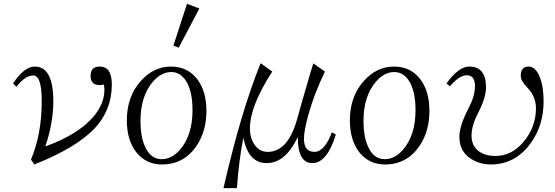

<svg xmlns="http://www.w3.org/2000/svg" viewBox="-20 -850 2923 1011"><path d="M48.8 -410.6Q107.4 -499.5 163.6 -499.5Q260.7 -499.5 260.7 -315.9Q260.7 -203.6 218.8 -79.1Q394.5 -142.1 475.6 -239.7Q529.8 -306.2 529.8 -377.9Q529.8 -387.2 526.9 -404.8Q512.2 -401.9 504.9 -401.9Q457 -401.9 457 -450.7Q457 -499.5 504.9 -499.5Q568.8 -499.5 568.8 -405.8Q568.8 -272.5 481 -176.8Q383.8 -72.3 160.6 16.1L143.1 -9.8Q199.7 -143.6 199.7 -316.9Q199.7 -452.6 155.8 -452.6Q112.3 -452.6 65.9 -392.6Z M964.8 -830.1 1029.8 -805.2 920.9 -599.1 893.1 -609.9ZM879.9 -499.5Q970.2 -499.5 1021 -429.7Q1066.9 -367.2 1066.9 -266.6Q1066.9 -164.1 1020 -89.8Q952.6 16.1 833 16.1Q750 16.1 698.7 -46.9Q647.9 -111.3 647.9 -215.8Q647.9 -342.8 722.2 -424.3Q789.6 -499.5 879.9 -499.5ZM881.8 -470.7Q829.6 -470.7 785.6 -420.4Q719.7 -344.2 719.7 -212.9Q719.7 -134.3 740.7 -85Q770.5 -11.7 831.5 -11.7Q883.8 -11.7 927.7 -61.5Q993.7 -138.2 993.7 -269.5Q993.7 -370.6 959.5 -423.8Q929.2 -470.7 881.8 -470.7Z M1156.7 140.6Q1250 -266.6 1352.5 -517.1L1413.6 -473.1Q1295.9 -291.5 1295.9 -173.3Q1295.9 -129.9 1314.9 -96.2Q1341.8 -50.3 1389.6 -50.3Q1499 -50.3 1546.9 -231.4Q1561.5 -286.1 1616.7 -474.1L1629.9 -516.1L1690.9 -473.1Q1632.8 -352.5 1602.5 -241.2Q1580.6 -161.6 1580.6 -119.1Q1580.6 -50.3 1635.7 -50.3Q1689 -50.3 1727.5 -153.3L1748.5 -141.6Q1702.1 8.8 1624.5 8.8Q1547.9 8.8 1547.9 -128.4Q1482.9 8.8 1384.8 8.8Q1287.1 8.8 1261.7 -125.5Q1238.3 -10.3 1227.5 140.6Z M2054.2 -499.5Q2144.5 -499.5 2195.3 -429.7Q2241.2 -367.2 2241.2 -266.6Q2241.2 -164.1 2194.3 -89.8Q2127 16.1 2007.3 16.1Q1924.3 16.1 1873 -46.9Q1822.3 -111.3 1822.3 -215.8Q1822.3 -342.8 1896.5 -424.3Q1963.9 -499.5 2054.2 -499.5ZM2056.2 -470.7Q2003.9 -470.7 1960 -420.4Q1894 -344.2 1894 -212.9Q1894 -134.3 1915 -85Q1944.8 -11.7 2005.9 -11.7Q2058.1 -11.7 2102.1 -61.5Q2168 -138.2 2168 -269.5Q2168 -370.6 2133.8 -423.8Q2103.5 -470.7 2056.2 -470.7Z M2331.1 -410.6Q2394.5 -499.5 2451.2 -499.5Q2539.1 -499.5 2539.1 -390.6Q2539.1 -335.4 2498 -256.3Q2462.9 -188 2462.9 -136.7Q2462.9 -86.4 2495.1 -58.6Q2529.3 -28.8 2589.8 -28.8Q2673.3 -28.8 2735.4 -101.6Q2802.2 -179.7 2802.2 -280.8Q2802.2 -341.8 2755.4 -390.6Q2722.2 -423.3 2722.2 -450.7Q2722.2 -499.5 2763.2 -499.5Q2795.4 -499.5 2816.4 -457.5Q2842.3 -405.8 2842.3 -314.5Q2842.3 -191.9 2776.4 -98.6Q2694.8 16.1 2564 16.1Q2517.1 16.1 2477.1 -3.9Q2398.9 -43 2398.9 -128.9Q2398.9 -187 2445.8 -276.9Q2481 -343.8 2481 -395.5Q2481 -453.6 2439 -453.6Q2397.9 -453.6 2349.1 -395.5Z"/></svg>

Font: I.MingCP
Style: Regular
Weight: 400
Designer: I.Font Project
Version: Version 8.000; Sep 06, 2022